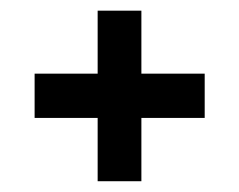

<svg xmlns="http://www.w3.org/2000/svg" viewBox="-20 -477 449 360"><path d="M163.1 -137.2V-255.9H44.9V-338.9H163.1V-457H245.1V-338.9H363.8V-255.9H245.1V-137.2Z"/></svg>

Font: Prompt
Style: Regular
Weight: 400
Designer: Katatrad Team
Foundry: CadsonDemak
Version: Version 1.000;PS 001.000;hotconv 1.0.88;makeotf.lib2.5.64775